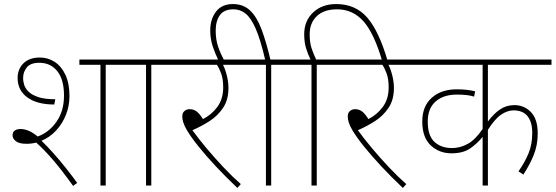

<svg xmlns="http://www.w3.org/2000/svg" viewBox="-20 -916 2743 948"><path d="M111 -206Q73 -206 57.5 -219.5Q42 -233 42 -247Q42 -264 53 -271.5Q64 -279 81 -279Q122 -279 166 -242Q222 -262 259 -315Q296 -368 296 -444Q296 -523 263 -564.5Q230 -606 174 -606Q131 -606 112.5 -583.5Q94 -561 94 -529Q94 -515 99.5 -497Q105 -479 121.5 -463Q138 -447 169.5 -436.5Q201 -426 253 -426L248 -400Q163 -400 115 -435Q67 -470 67 -531Q67 -575 96 -603.5Q125 -632 177 -632Q217 -632 250 -610.5Q283 -589 303 -546.5Q323 -504 323 -442Q323 -393 305.5 -349Q288 -305 257 -271.5Q226 -238 185 -221Q211 -196 242 -161.5Q273 -127 304 -88Q335 -49 361 -13L341 2Q285 -76 242.5 -125.5Q200 -175 159 -212Q136 -206 111 -206ZM502 -596V0H476V-596H372V-622H617V-596Z M727 -596V0H701V-596H602V-622H842V-596Z M1169 -7 1152 12Q1095 -42 1046 -94.5Q997 -147 960 -193Q923 -239 903 -273Q890 -295 885 -311.5Q880 -328 880 -341Q880 -359 891 -368Q902 -377 916 -377Q936 -377 951 -365.5Q966 -354 982 -328Q1024 -349 1053 -388Q1082 -427 1082 -484Q1082 -526 1072 -553Q1062 -580 1051 -596H827V-622H1209V-596H1081Q1092 -575 1100 -543Q1108 -511 1108 -482Q1108 -423 1081.5 -383.5Q1055 -344 1014.5 -318Q974 -292 930 -273Q962 -229 1002 -181.5Q1042 -134 1085 -88.5Q1128 -43 1169 -7Z M1060 -615Q1043 -649 1030.5 -686.5Q1018 -724 1018 -766Q1018 -821 1046.5 -858.5Q1075 -896 1130 -896Q1181 -896 1214.5 -864.5Q1248 -833 1271 -772Q1294 -711 1315 -622H1434V-596H1319V0H1293V-596H1194V-622H1289Q1266 -721 1242.5 -774.5Q1219 -828 1192.5 -849Q1166 -870 1133 -870Q1086 -870 1065.5 -841Q1045 -812 1045 -765Q1045 -720 1057 -685.5Q1069 -651 1088 -615Z M1518 -596H1419V-622H1513Q1500 -649 1491 -678.5Q1482 -708 1482 -747Q1482 -813 1526 -854.5Q1570 -896 1640 -896Q1735 -896 1793 -829.5Q1851 -763 1894 -615H1867Q1827 -752 1774.5 -811Q1722 -870 1644 -870Q1580 -870 1544.5 -836.5Q1509 -803 1509 -747Q1509 -706 1518.5 -677.5Q1528 -649 1541 -622H1659V-596H1544V0H1518Z M1986 -7 1969 12Q1912 -42 1863 -94.5Q1814 -147 1777 -193Q1740 -239 1720 -273Q1707 -295 1702 -311.5Q1697 -328 1697 -341Q1697 -359 1708 -368Q1719 -377 1733 -377Q1753 -377 1768 -365.5Q1783 -354 1799 -328Q1841 -349 1870 -388Q1899 -427 1899 -484Q1899 -526 1889 -553Q1879 -580 1868 -596H1644V-622H2026V-596H1898Q1909 -575 1917 -543Q1925 -511 1925 -482Q1925 -423 1898.5 -383.5Q1872 -344 1831.5 -318Q1791 -292 1747 -273Q1779 -229 1819 -181.5Q1859 -134 1902 -88.5Q1945 -43 1986 -7Z M2703 -596H2389V-316Q2419 -356 2450 -376.5Q2481 -397 2520 -397Q2568 -397 2601.5 -362.5Q2635 -328 2635 -257Q2635 -199 2615 -150Q2595 -101 2564 -54L2540 -70Q2571 -114 2589.5 -158.5Q2608 -203 2608 -260Q2608 -313 2585 -342Q2562 -371 2515 -371Q2486 -371 2455 -350.5Q2424 -330 2389 -275V0H2363V-240Q2335 -206 2300.5 -182.5Q2266 -159 2209 -159Q2149 -159 2107 -198Q2065 -237 2065 -316Q2065 -392 2112 -433.5Q2159 -475 2235 -475Q2288 -475 2326 -465L2321 -439Q2290 -449 2236 -449Q2170 -449 2131 -415Q2092 -381 2092 -316Q2092 -246 2125 -215.5Q2158 -185 2212 -185Q2251 -185 2288.5 -205Q2326 -225 2363 -279V-596H2011V-622H2703Z"/></svg>

Font: Noto Sans Devanagari Thin
Style: Regular
Weight: 100
Designer: Jelle Bosma - Monotype Design Team
Foundry: Monotype Imaging Inc.
Version: Version 2.004; ttfautohint (v1.8.4.7-5d5b)